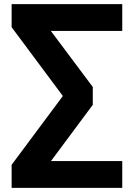

<svg xmlns="http://www.w3.org/2000/svg" viewBox="-20 -725 645 925"><path d="M36 180V69L301 -287V-238L36 -594V-705H569V-576H198V-612L427 -306V-220L198 88L197 51H569V180Z"/></svg>

Font: Nunito Sans 10pt ExtraBold
Style: Regular
Weight: 800
Designer: Vernon Adams
Foundry: Vernon Adams
Version: Version 3.101;gftools[0.9.27]